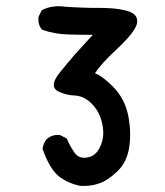

<svg xmlns="http://www.w3.org/2000/svg" viewBox="-20 -476 540 627"><path d="M241.2 130.9Q202.6 122.6 173.3 100.6Q158.2 88.9 144.8 66.9Q131.3 44.9 119.6 11.7L119.1 10.3V9.3Q121.6 -8.3 132.3 -21.5L132.8 -22Q150.4 -37.1 174.3 -35.2H175.3L176.3 -34.7L195.8 -24.9L197.8 -23.9L198.7 -22Q208.5 1 223.6 22.9Q237.3 42.5 263.7 38.6Q291 34.7 304.7 7.8Q319.3 -20.5 316.9 -50.8Q314.5 -81.5 302.2 -106Q296.4 -117.7 288.1 -127.9Q279.8 -138.2 269 -147Q264.6 -149.9 260.3 -152.6Q255.9 -155.3 251.5 -157.5Q247.1 -159.7 242.4 -160.9Q237.8 -162.1 233.2 -163.1Q228.5 -164.1 223.6 -164.1Q209.5 -164.6 196 -168Q182.6 -171.4 169.9 -177.7Q166.5 -179.2 164.1 -181.2Q142.6 -198.7 175.8 -239.7Q178.7 -243.7 182.1 -247.6Q185.5 -251.5 188.7 -255.4Q191.9 -259.3 195.1 -263.2Q198.2 -267.1 201.2 -270.8Q204.1 -274.4 207.3 -277.8Q210.4 -281.2 213.4 -284.9Q216.3 -288.6 219.2 -292Q222.2 -295.4 225.1 -298.6Q228 -301.8 231 -305.2Q233.9 -308.6 236.8 -311.5Q248.5 -324.7 260.3 -337.4Q272 -350.1 283.2 -362.3Q264.2 -362.3 244.9 -362.5Q225.6 -362.8 206.1 -363.3Q159.2 -364.3 119.1 -378.4L117.7 -378.9L116.7 -379.9Q103.5 -395.5 105.5 -419.4V-420.4L106 -421.4L115.7 -440.9L116.7 -442.9L118.7 -443.8Q151.4 -460 191.9 -454.1Q206.1 -453.1 219.7 -452.4Q233.4 -451.7 247.3 -451.2Q261.2 -450.7 275.1 -450.4Q289.1 -450.2 303.2 -450.2Q322.3 -450.2 339.1 -449.2Q356 -448.2 370.1 -445.8Q384.3 -443.4 396 -440.4Q403.3 -438 409.2 -435.1Q415 -432.1 419.2 -428.2Q423.3 -424.3 425.5 -419.4Q427.7 -414.6 428 -408.9Q428.2 -403.3 426.8 -397Q418.5 -368.7 360.8 -314.9Q310.5 -268.1 290 -236.8Q314.9 -227.5 348.6 -193.4Q387.2 -154.3 398.4 -100.1Q409.2 -46.9 402.3 2.9Q395 53.7 362.3 84.5Q346.2 99.6 331.3 109.4Q316.4 119.1 302.2 123.5Q288.1 128.4 272.9 130.1Q257.8 131.8 241.7 130.9Z"/></svg>

Font: NaikaiFont
Style: SemiBold
Weight: 600
Version: Version 1.89